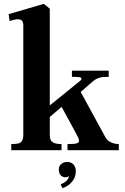

<svg xmlns="http://www.w3.org/2000/svg" viewBox="-20 -780 647 997"><path d="M101 -80.5V-647.5Q101 -662.5 95.2 -671Q89.5 -679.5 73.8 -680Q58 -680.5 30 -670.5L25 -706.5L207.5 -760L238.5 -735V-232.5L397 -361Q400.5 -364 401.8 -366.2Q403 -368.5 403 -371.5Q403 -377 393.5 -379Q384 -381 353.5 -381V-413H544.5V-381Q525 -381 512.5 -379.8Q500 -378.5 487.2 -373.2Q474.5 -368 461.5 -357L399 -302.5L527 -68Q535 -53.5 547.8 -45.5Q560.5 -37.5 573.2 -34.8Q586 -32 597 -32V0H330.5V-32Q352 -32 364.2 -33Q376.5 -34 383.2 -37.5Q390 -41 390 -48Q390 -56 387.2 -63Q384.5 -70 374.5 -88L300 -225L238.5 -172.5V-81Q238.5 -65 242.8 -54.5Q247 -44 260.2 -38Q273.5 -32 299.5 -32V0H38.5V-32Q61.5 -32 74 -34.8Q86.5 -37.5 93.8 -48Q101 -58.5 101 -80.5ZM337.5 134Q336 136 331 138.2Q326 140.5 320.5 140.5Q303.5 140.5 294.5 129.5Q285.5 118.5 285.5 100Q285.5 82 298 71.5Q310.5 61 329.5 61Q349 61 361.2 73.8Q373.5 86.5 373.5 108.5Q373.5 136 360.2 155.2Q347 174.5 330.8 184.5Q314.5 194.5 304 197L295 178Q337.5 158.5 337.5 134Z"/></svg>

Font: Didactic
Style: Regular
Weight: 400
Designer: Tyler Finck
Foundry: Etcetera Type Co
Version: Version 3.007;FEAKit 1.0